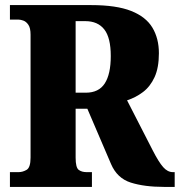

<svg xmlns="http://www.w3.org/2000/svg" viewBox="-20 -734 706 754"><path d="M19 0V-58H53Q69 -58 84.5 -67Q100 -76 100 -115V-598Q100 -624 91.5 -636.5Q83 -649 72 -653Q61 -657 53 -657H19V-714H338Q437 -714 495 -691Q553 -668 578.5 -625.5Q604 -583 604 -525Q604 -468 587 -431Q570 -394 541.5 -372.5Q513 -351 479 -340L580 -143Q603 -98 620.5 -78Q638 -58 659 -58H666V0H624Q547 0 493.5 -17Q440 -34 416 -90L323 -307H277V-115Q277 -76 289 -67Q301 -58 320 -58H341V0ZM317 -370Q368 -370 391.5 -406.5Q415 -443 415 -514Q415 -586 389.5 -618.5Q364 -651 315 -651H277V-370Z"/></svg>

Font: Noto Serif Condensed Black
Style: Regular
Weight: 900
Width: 3
Designer: Monotype Design Team
Foundry: Monotype Imaging Inc.
Version: Version 2.015; ttfautohint (v1.8.4.7-5d5b)